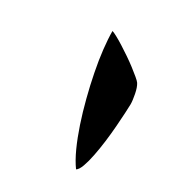

<svg xmlns="http://www.w3.org/2000/svg" viewBox="-80 -660 316 351"><g transform="rotate(30 78.0 -485.0)"><path d="M128.9 -358.9Q119.6 -371.6 110.8 -390.9Q102.1 -410.2 94.5 -432.9Q86.9 -455.6 80.6 -480.2Q74.2 -504.9 69.6 -528.6Q64.9 -552.2 62.5 -573.7Q60.1 -595.2 60.1 -611.3Q63.5 -610.4 70.8 -606.4Q78.1 -602.5 86.9 -596.9Q95.7 -591.3 105.5 -584.7Q115.2 -578.1 123.8 -571.5Q132.3 -564.9 138.4 -559.8Q144.5 -554.7 146.5 -551.8Q150.9 -544.9 153.3 -532.2Q155.8 -519.5 155.8 -511.7Q155.8 -505.4 155 -492.7Q154.3 -480 153.1 -463.9Q151.9 -447.8 149.7 -430.4Q147.5 -413.1 144.5 -398.2Q141.6 -383.3 137.7 -372.6Q133.8 -361.8 128.9 -358.9Z"/></g></svg>

Font: RIT Kutty
Style: Bold
Weight: 700
Designer: Artist Kutty Kodungallur
Foundry: Rachana Institute of Technology
Version: 1.3.2